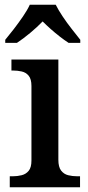

<svg xmlns="http://www.w3.org/2000/svg" viewBox="-20 -786 371 806"><path d="M21 0V-46H34Q53 -46 71 -50.5Q89 -55 100.5 -69Q112 -83 112 -112V-425Q112 -454 100.5 -468Q89 -482 71 -486Q53 -490 34 -490H28V-536H225V-115Q225 -85 236.5 -70Q248 -55 266 -50.5Q284 -46 304 -46H316V0ZM2 -619Q18 -638 38 -664Q58 -690 76.5 -717Q95 -744 105 -766H214Q225 -744 243 -717Q261 -690 281.5 -664Q302 -638 317 -619V-606H268Q251 -617 231 -632.5Q211 -648 192.5 -664.5Q174 -681 159 -696Q137 -673 107 -648Q77 -623 51 -606H2Z"/></svg>

Font: Noto Naskh Arabic Medium
Style: Regular
Weight: 500
Designer: Monotype Design Team, David Williams, Mohamad Dakak and Nizar Qandah
Foundry: Monotype Imaging Inc.
Version: Version 2.016